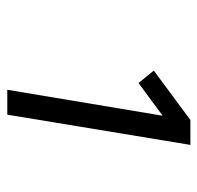

<svg xmlns="http://www.w3.org/2000/svg" viewBox="-28 -850 555 540"><g transform="rotate(90 250.0 -580.5)"><path d="M233 -323 306 -760 214 -692 179 -735 318 -838H388L303 -323Z"/></g></svg>

Font: Iosevka
Style: Italic
Weight: 400
Italic angle: -9°
Monospace: yes
Designer: Belleve Invis
Foundry: Belleve Invis
Version: Version 32.5.0; ttfautohint (v1.8.4)